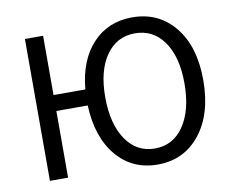

<svg xmlns="http://www.w3.org/2000/svg" viewBox="-75 -765 1059 874"><g transform="rotate(-10 454.0 -328.0)"><path d="M770 -331.1Q770 -453.1 720.7 -523.7Q671.4 -594.2 586.9 -594.2Q502.4 -594.2 453.1 -523.7Q403.8 -453.1 403.8 -331.1Q403.8 -207.5 453.1 -134.8Q502.4 -62 586.9 -62Q671.4 -62 720.7 -134.8Q770 -207.5 770 -331.1ZM586.9 12.2Q469.7 12.2 397.2 -74Q324.7 -160.2 318.8 -308.1H173.8V0H89.8V-655.8H173.8V-381.8H320.8Q333 -515.6 404.3 -591.8Q475.6 -668 586.9 -668Q709 -668 783 -577.1Q856.9 -486.3 856.9 -331.1Q856.9 -173.8 782.7 -80.8Q708.5 12.2 586.9 12.2Z"/></g></svg>

Font: Source Sans Pro
Style: Regular
Weight: 400
Designer: Paul D. Hunt
Foundry: Adobe Systems Incorporated
Version: Version 3.006;hotconv 1.0.111;makeotfexe 2.5.65597